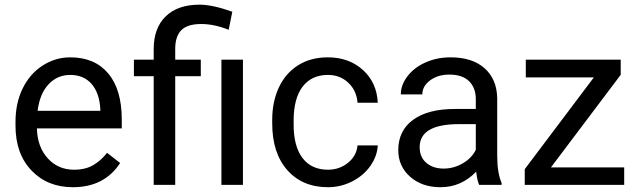

<svg xmlns="http://www.w3.org/2000/svg" viewBox="-20 -780 2686 810"><path d="M287.6 9.8Q180.2 9.8 112.8 -60.8Q45.4 -131.3 45.4 -249.5V-266.1Q45.4 -344.7 75.4 -406.5Q105.5 -468.3 159.4 -503.2Q213.4 -538.1 276.4 -538.1Q379.4 -538.1 436.5 -470.2Q493.7 -402.3 493.7 -275.9V-238.3H135.7Q137.7 -160.2 181.4 -112.1Q225.1 -64 292.5 -64Q340.3 -64 373.5 -83.5Q406.7 -103 431.6 -135.3L486.8 -92.3Q420.4 9.8 287.6 9.8ZM276.4 -463.9Q221.7 -463.9 184.6 -424.1Q147.5 -384.3 138.7 -312.5H403.3V-319.3Q399.4 -388.2 366.2 -426Q333 -463.9 276.4 -463.9Z M628.4 0V-458.5H544.9V-528.3H628.4V-573.2Q628.4 -661.6 679 -710.9Q729.5 -760.3 821.8 -760.3Q876.5 -760.3 960 -730.5L944.8 -654.3Q883.8 -678.7 828.6 -678.7Q770.5 -678.7 744.9 -652.6Q719.2 -626.5 719.2 -574.2V-528.3H827.1V-458.5H719.2V0ZM1004.9 0H914.1V-528.3H1004.9Z M1363.8 -64Q1412.1 -64 1448.2 -93.3Q1484.4 -122.6 1488.3 -166.5H1573.7Q1571.3 -121.1 1542.5 -80.1Q1513.7 -39.1 1465.6 -14.6Q1417.5 9.8 1363.8 9.8Q1255.9 9.8 1192.1 -62.3Q1128.4 -134.3 1128.4 -259.3V-274.4Q1128.4 -351.6 1156.7 -411.6Q1185.1 -471.7 1238 -504.9Q1291 -538.1 1363.3 -538.1Q1452.1 -538.1 1511 -484.9Q1569.8 -431.6 1573.7 -346.7H1488.3Q1484.4 -397.9 1449.5 -430.9Q1414.6 -463.9 1363.3 -463.9Q1294.4 -463.9 1256.6 -414.3Q1218.8 -364.7 1218.8 -271V-253.9Q1218.8 -162.6 1256.3 -113.3Q1293.9 -64 1363.8 -64Z M2001.5 0Q1993.7 -15.6 1988.8 -55.7Q1925.8 9.8 1838.4 9.8Q1760.3 9.8 1710.2 -34.4Q1660.2 -78.6 1660.2 -146.5Q1660.2 -229 1722.9 -274.7Q1785.6 -320.3 1899.4 -320.3H1987.3V-361.8Q1987.3 -409.2 1959 -437.3Q1930.7 -465.3 1875.5 -465.3Q1827.1 -465.3 1794.4 -440.9Q1761.7 -416.5 1761.7 -381.8H1670.9Q1670.9 -421.4 1699 -458.3Q1727.1 -495.1 1775.1 -516.6Q1823.2 -538.1 1880.9 -538.1Q1972.2 -538.1 2023.9 -492.4Q2075.7 -446.8 2077.6 -366.7V-123.5Q2077.6 -50.8 2096.2 -7.8V0ZM1851.6 -68.8Q1894 -68.8 1932.1 -90.8Q1970.2 -112.8 1987.3 -147.9V-256.3H1916.5Q1750.5 -256.3 1750.5 -159.2Q1750.5 -116.7 1778.8 -92.8Q1807.1 -68.8 1851.6 -68.8Z M2304.2 -73.7H2613.3V0H2193.8V-66.4L2485.4 -453.6H2198.2V-528.3H2598.6V-464.4Z"/></svg>

Font: Roboto-ThirdPerson-AD3FC
Style: ThirdPerson-AD3FC
Weight: 400
Designer: Google
Version: Version 2.137; 2017